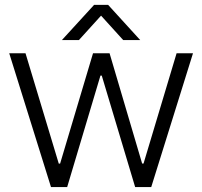

<svg xmlns="http://www.w3.org/2000/svg" viewBox="-20 -763 825 783"><path d="M188 0H253.9L389.6 -454.6H395L531.2 0H596.7L767.1 -545.9H700.2L565.4 -96.2H559.6L426.8 -545.9H359.4L225.1 -95.7H219.7L84 -545.9H17.6ZM232.4 -599.6H301.8L392.1 -699.2L482.4 -599.6H551.8L420.9 -743.2H363.8Z"/></svg>

Font: Guggenheim Sans Display Light
Style: Regular
Weight: 300
Designer: Modified by Tom Baber under direction of Pentagram Design 2023
Foundry: rsms
Version: Version 1.001;Glyphs 3.1.2 (3151)